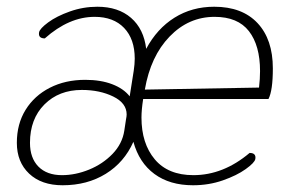

<svg xmlns="http://www.w3.org/2000/svg" viewBox="-20 -540 860 570"><path d="M30 -116Q30 -172 56 -214Q82 -256 128 -279.5Q174 -303 233 -303Q279 -303 313 -290Q347 -277 365 -254L377 -330Q380 -350 380 -366Q380 -424 348.5 -457Q317 -490 261 -490Q185 -490 113 -426Q93 -426 96 -444Q98 -455 123 -473.5Q148 -492 187.5 -506Q227 -520 269 -520Q331 -520 369 -487Q407 -454 414 -395Q446 -455 498 -487.5Q550 -520 616 -520Q699 -520 744.5 -471.5Q790 -423 790 -337Q790 -271 777 -246H405Q400 -214 400 -191Q400 -114 439.5 -67Q479 -20 554 -20Q643 -20 721 -86Q741 -86 738 -68Q736 -57 709.5 -38Q683 -19 641.5 -4.5Q600 10 553 10Q484 10 438.5 -23.5Q393 -57 376 -119Q349 -58 294 -24Q239 10 166 10Q103 10 66.5 -24.5Q30 -59 30 -116ZM749 -280Q752 -306 752 -329Q752 -405 719 -447.5Q686 -490 617 -490Q540 -490 483.5 -431.5Q427 -373 410 -274ZM349 -152 354 -185Q356 -195 356 -200Q356 -234 316 -253.5Q276 -273 223 -273Q155 -273 112 -230Q69 -187 69 -116Q69 -71 94 -45.5Q119 -20 164 -20Q204 -20 244.5 -36.5Q285 -53 314 -83Q343 -113 349 -152Z"/></svg>

Font: Thasadith
Style: Italic
Weight: 400
Italic angle: -9°
Designer: Cadson Demak Co.,Ltd.
Foundry: Cadson Demak Co.,Ltd.
Version: Version 1.000; ttfautohint (v1.6)